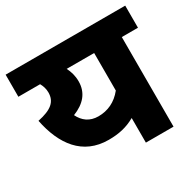

<svg xmlns="http://www.w3.org/2000/svg" viewBox="-138 -774 942 926"><g transform="rotate(-30 333.0 -311.0)"><path d="M666 -622H0V-499H121C130 -483 136 -465 136 -445C136 -393 103 -366 26 -350C55 -205 130 -101 274 -101C331 -101 376 -111 422 -137V0H576V-499H666ZM188 -288C252 -313 289 -355 289 -418C289 -450 281 -475 269 -499H422V-290C386 -245 340 -224 288 -224C239 -224 207 -249 188 -288Z"/></g></svg>

Font: Noto Sans Devanagari UI ExtraBold
Style: Regular
Weight: 800
Designer: Jelle Bosma - Monotype Design Team
Foundry: Monotype Imaging Inc.
Version: Version 2.003